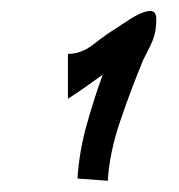

<svg xmlns="http://www.w3.org/2000/svg" viewBox="-20 -733 319 342"><path d="M172 -411 118 -415Q121 -463 134.5 -511Q148 -559 163 -600Q149 -590 133.5 -579Q118 -568 101 -557V-637Q125 -637 146.5 -654Q168 -671 189 -684Q201 -692 211 -698.5Q221 -705 230 -709Q247 -716 253.5 -712Q260 -708 258 -689Q257 -670 248 -652Q239 -634 235 -626Q213 -573 194 -517Q175 -461 172 -411Z"/></svg>

Font: Syne
Style: Italic
Weight: 400
Italic angle: -9°
Designer: Lucas Descroix
Foundry: Bonjour Monde
Version: Version 2.000; ttfautohint (v1.8.3)